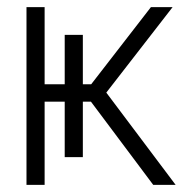

<svg xmlns="http://www.w3.org/2000/svg" viewBox="-20 -520 529 540"><path d="M217.5 -258.5 404.5 -500H465.5L273.5 -252.5L274.5 -265.5L474 0H411ZM54.5 -500H105.5V-283H244.5V-234H105.5V0H54.5ZM162 -422H213V-78H162Z"/></svg>

Font: Overused Grotesk Light
Style: Regular
Weight: 300
Designer: RandomMaerks
Version: Version 0.005